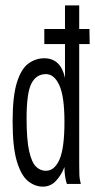

<svg xmlns="http://www.w3.org/2000/svg" viewBox="-20 -685 354 715"><path d="M140 10Q110 10 84.5 -10.5Q59 -31 43 -83.5Q27 -136 27 -233Q27 -327 43 -378Q59 -429 86 -448.5Q113 -468 145 -468Q206 -468 222 -395V-665H275V-71Q275 -53 275.5 -35.5Q276 -18 281 0H229Q220 -27 220 -63Q208 -32 188 -11Q168 10 140 10ZM151 -49Q183 -49 201.5 -91Q220 -133 220 -231Q220 -326 201 -367.5Q182 -409 151 -409Q115 -409 97 -374Q79 -339 79 -244Q79 -165 88.5 -122.5Q98 -80 114 -64.5Q130 -49 151 -49ZM145 -521V-577H313L314 -521Z"/></svg>

Font: Inconsolata ExtraCondensed Thin
Style: Regular
Weight: 100
Width: 2
Monospace: yes
Designer: Raph Levien, Cyreal, Brenton Simpson
Foundry: Raph Levien, Cyreal, Google
Version: Version 3.100; ttfautohint (v1.8.4.7-5d5b)